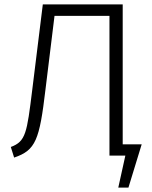

<svg xmlns="http://www.w3.org/2000/svg" viewBox="-20 -705 691 870"><path d="M536 -51V-685H174L126 -297C102 -103 97 -64 29 -39L44 9C142 -24 159 -71 186 -299L227 -633H476V0H548L516 145H562L622 -51Z"/></svg>

Font: FiraGO Light
Style: Regular
Weight: 300
Designer: bBox Type
Foundry: bBox Type GmbH
Version: Version 1.001;PS 001.001;hotconv 1.0.88;makeotf.lib2.5.64775